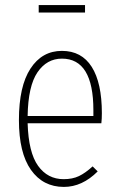

<svg xmlns="http://www.w3.org/2000/svg" viewBox="-20 -733 475 763"><path d="M317.9 -712.9V-683.1H133.8V-712.9ZM384.8 -283.2Q384.8 -260.7 382.8 -243.2H89.8Q93.3 -127 131.3 -74Q169.4 -21 232.9 -21Q268.1 -21 293.7 -33.2Q319.3 -45.4 348.1 -71.8L368.2 -51.8Q306.6 9.8 233.9 9.8Q150.9 9.8 103 -57.9Q55.2 -125.5 55.2 -255.9Q55.2 -390.1 101.1 -460.4Q147 -530.8 226.1 -530.8Q304.2 -530.8 344.5 -467.3Q384.8 -403.8 384.8 -283.2ZM351.1 -272V-294.9Q351.1 -500 226.1 -500Q166 -500 128.9 -445.6Q91.8 -391.1 89.8 -272Z"/></svg>

Font: Fira Sans Compressed UltraLight
Style: Regular
Weight: 200
Width: 1
Designer: Carrois Corporate & Edenspiekermann AG
Foundry: Carrois Corporate GbR & Edenspiekermann AG
Version: Version 4.203;PS 004.203;hotconv 1.0.88;makeotf.lib2.5.64775